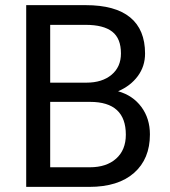

<svg xmlns="http://www.w3.org/2000/svg" viewBox="-20 -731 663 751"><path d="M82.5 0V-710.9H314.9Q430.7 -710.9 489 -663.1Q547.4 -615.2 547.4 -521.5Q547.4 -471.7 519 -433.3Q490.7 -395 441.9 -374Q499.5 -357.9 533 -312.7Q566.4 -267.6 566.4 -205.1Q566.4 -109.4 504.4 -54.7Q442.4 0 329.1 0ZM176.3 -332.5V-76.7H331.1Q396.5 -76.7 434.3 -110.6Q472.2 -144.5 472.2 -204.1Q472.2 -332.5 332.5 -332.5ZM176.3 -407.7H317.9Q379.4 -407.7 416.3 -438.5Q453.1 -469.2 453.1 -522Q453.1 -580.6 418.9 -607.2Q384.8 -633.8 314.9 -633.8H176.3Z"/></svg>

Font: Roboto
Style: Regular
Weight: 400
Designer: Google
Version: Version 2.134; 2016; ttfautohint (v1.6)